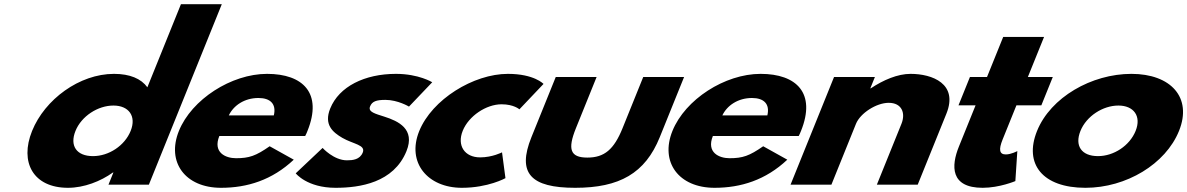

<svg xmlns="http://www.w3.org/2000/svg" viewBox="-20 -880 5658 915"><path d="M132.9 -256C72.3 -106 138.9 15 303.9 15C380.9 15 459.5 -16 518.2 -58H520.4L497 0H689.5L1037 -860H842.3L682.3 -464C652.6 -505 599.2 -528 523.3 -528C358.3 -528 193.5 -406 132.9 -256ZM339.7 -256C368.4 -327 446.9 -377 520.6 -377C593.2 -377 631.3 -327 602.6 -256C574.3 -186 499.1 -136 423.2 -136C344 -136 311.4 -186 339.7 -256Z M1434.5 -232C1438 -238 1442.5 -249 1445.3 -256C1518 -436 1424.3 -528 1252.7 -528C1082.2 -528 893.2 -406 832.6 -256C772.4 -107 862.8 15 1033.3 15C1158.7 15 1277 -22 1380 -119L1265.1 -183C1199.2 -137 1167.3 -126 1104.6 -126C1055.1 -126 993.4 -153 1025.3 -232ZM1070.4 -330C1092.7 -377 1144.6 -413 1211.7 -413C1268.9 -413 1297.9 -384 1284.9 -330Z M1866.8 -528C1718.3 -528 1596.1 -468 1553.7 -363C1522.6 -286 1565.3 -250 1611.5 -223C1663.2 -193 1723.6 -190 1708.7 -153C1694.9 -119 1660.7 -116 1633.2 -116C1570.5 -116 1517.4 -175 1517.4 -175L1389.3 -54C1389.3 -54 1442.8 15 1579.2 15C1694.7 15 1856.2 -9 1917.2 -160C1959.6 -265 1878.2 -303 1811.9 -324C1769.1 -338 1732.7 -346 1743.7 -373C1753.3 -397 1773.8 -404 1816.7 -404C1876.1 -404 1929.1 -372 1929.1 -372L2039.8 -488C2039.8 -488 1975.7 -528 1866.8 -528Z M2370.4 -383C2428.7 -383 2455.3 -359 2455.3 -359L2570.2 -480C2570.2 -480 2525.8 -528 2400.4 -528C2236.5 -528 2038.7 -406 1977.7 -255C1917.1 -105 2018.2 15 2181 15C2306.4 15 2388.8 -31 2388.8 -31L2372.5 -154C2372.5 -154 2326.5 -130 2268.2 -130C2194.5 -130 2156.6 -186 2185.3 -257C2213.6 -327 2296.7 -383 2370.4 -383Z M2823.2 -513H2628.5L2512.5 -226C2443 -54 2509.7 15 2720.9 15C2932.1 15 3054.6 -54 3124.1 -226L3240.1 -513H3045.4L2946.8 -269C2906 -168 2860.5 -129 2779.1 -129C2697.7 -129 2683.8 -168 2724.6 -269Z M3786.5 -232C3790 -238 3794.5 -249 3797.3 -256C3870 -436 3776.3 -528 3604.7 -528C3434.2 -528 3245.2 -406 3184.6 -256C3124.4 -107 3214.8 15 3385.3 15C3510.7 15 3629 -22 3732 -119L3617.1 -183C3551.2 -137 3519.3 -126 3456.6 -126C3407.1 -126 3345.4 -153 3377.3 -232ZM3422.4 -330C3444.7 -377 3496.6 -413 3563.7 -413C3620.9 -413 3649.9 -384 3636.9 -330Z M3747.5 0H3942.2L4059.3 -290C4079.9 -341 4156.9 -390 4215.2 -390C4277.9 -390 4296.6 -341 4276 -290L4158.8 0H4353.5L4490.1 -338C4547.9 -481 4422.8 -528 4319.4 -528C4257.8 -528 4190 -499 4129.8 -459H4127.6L4149.4 -513H3954.7Z M4683.7 -513H4602.3L4547.8 -378H4629.2L4549.6 -181C4512.8 -90 4507.8 15 4662.9 15C4743.2 15 4818.8 -17 4818.8 -17L4828.2 -160C4828.2 -160 4798.6 -144 4773.3 -144C4742.5 -144 4738.6 -167 4758 -215L4823.9 -378H4942.7L4997.2 -513H4878.4L4955.6 -704H4760.9Z M4922.2 -256C4858.3 -98 4949.1 15 5152.6 15C5347.3 15 5534.8 -98 5598.7 -256C5663.3 -416 5559 -528 5372 -528C5181.7 -528 4986.8 -416 4922.2 -256ZM5129 -256C5157.7 -327 5236.2 -377 5309.9 -377C5382.5 -377 5420.6 -327 5391.9 -256C5363.6 -186 5288.4 -136 5212.5 -136C5133.3 -136 5100.7 -186 5129 -256Z"/></svg>

Font: Hussar
Style: BdWideOblFour
Weight: 700
Foundry: Cannot Into Space Fonts
Version: Version 2.00